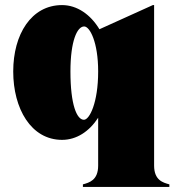

<svg xmlns="http://www.w3.org/2000/svg" viewBox="-20 -535 687 755"><path d="M306 190V200H646V190C621 183 586 174 586 116V-515H581L371 -420C336 -478 283 -515 224 -515C103 -515 32 -400 32 -254C32 -108 102 15 224 15C281 15 331 -18 366 -72V116C366 174 331 183 306 190ZM310 -64C282 -64 257 -123 257 -254C257 -373 283 -431 311 -431C333 -431 366 -370 366 -254C366 -131 332 -64 310 -64Z"/></svg>

Font: Sprat Condensed Black
Style: Regular
Weight: 900
Designer: Ethan Nakache
Foundry: Collletttivo
Version: Version 2.000;Glyphs 3.2 (3217)